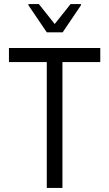

<svg xmlns="http://www.w3.org/2000/svg" viewBox="-20 -924 537 944"><path d="M210 0V-619H24V-688H473V-619H287V0ZM210 -765 120 -898V-904H171L249 -806L327 -904H378V-898L288 -765Z"/></svg>

Font: Saira SemiCondensed
Style: Regular
Weight: 400
Width: 4
Designer: Hector Gatti with collaboration of the Omnibus-Type team
Foundry: Omnibus-Type
Version: Version 1.101